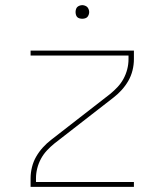

<svg xmlns="http://www.w3.org/2000/svg" viewBox="-20 -727 640 747"><path d="M99 0V-33Q99 -55 104.5 -77Q110 -99 121 -118Q132 -137 147 -153.5Q162 -170 179 -183L408 -361Q424 -374 437.5 -388.5Q451 -403 460.5 -420.5Q470 -438 475 -457.5Q480 -477 480 -497V-511H99V-530H501V-497Q501 -475 495.5 -453Q490 -431 479 -412Q468 -393 453 -376.5Q438 -360 421 -347L192 -169Q176 -156 162.5 -141.5Q149 -127 139.5 -109.5Q130 -92 125 -72.5Q120 -53 120 -33V-19H501V0ZM300 -654Q295 -654 289.5 -655.5Q284 -657 280.5 -660.5Q277 -664 275.5 -669.5Q274 -675 274 -680Q274 -685 275.5 -690.5Q277 -696 280.5 -699.5Q284 -703 289.5 -705Q295 -707 300 -707Q305 -707 310.5 -705Q316 -703 319.5 -699.5Q323 -696 325 -690.5Q327 -685 327 -680Q327 -675 325 -669.5Q323 -664 319.5 -660.5Q316 -657 310.5 -655.5Q305 -654 300 -654Z"/></svg>

Font: Iosevka Curly Thin Extended
Style: Regular
Weight: 100
Width: 7
Monospace: yes
Designer: Belleve Invis
Foundry: Belleve Invis
Version: Version 11.1.0; ttfautohint (v1.8.3)